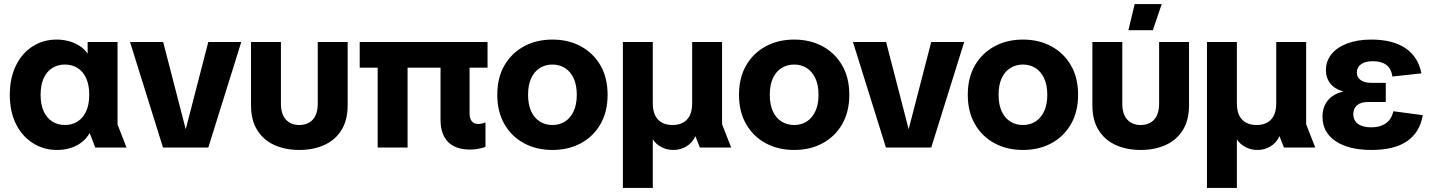

<svg xmlns="http://www.w3.org/2000/svg" viewBox="-20 -730 7075 950"><path d="M262.4 12Q196.6 12 143.3 -21.4Q89.9 -54.8 59.2 -116.1Q28.5 -177.4 28.5 -260.5Q28.5 -343.6 58.5 -405.1Q88.5 -466.7 141.1 -500.4Q193.7 -534.2 260.3 -534.2Q291 -534.2 319.5 -526.6Q348.1 -519 372.3 -503.9Q396.5 -488.8 413.6 -464.6V-522.2H561.6V-114L606 0H451.2L423.7 -71.9Q406.5 -42.2 381 -23.7Q355.6 -5.3 325.4 3.4Q295.3 12 262.4 12ZM300.9 -111.5Q336.8 -111.5 363.9 -128.8Q391.1 -146.1 406.3 -179.4Q421.5 -212.6 421.5 -261.2Q421.5 -309.8 406.3 -343.1Q391.1 -376.3 363.9 -393.5Q336.8 -410.6 300.9 -410.6Q266 -410.6 238.7 -393.5Q211.3 -376.3 196.1 -343.1Q180.9 -309.8 180.9 -261.2Q180.9 -212.6 196.1 -179.4Q211.3 -146.1 238.7 -128.8Q266 -111.5 300.9 -111.5Z M786.5 0 623.4 -522.2H787.3L899 -90.6L1010.6 -522.2H1173.8L1010.7 0Z M1460.8 12Q1391.5 12 1337.6 -12.4Q1283.6 -36.9 1252.8 -86.1Q1222 -135.4 1222 -209.4V-522.2H1370V-217.4Q1370 -165.2 1394.5 -138.4Q1418.9 -111.5 1460.8 -111.5Q1503.3 -111.5 1527.8 -138.4Q1552.2 -165.2 1552.2 -217.4V-522.2H1700.2V-209.4Q1700.2 -135.4 1669.4 -86.1Q1638.6 -36.9 1584.4 -12.4Q1530.3 12 1460.8 12Z M2304.8 10Q2234.3 10 2197 -27.7Q2159.7 -65.4 2159.7 -138.3V-449H2303.4V-170.8Q2303.4 -143.5 2314.3 -130.1Q2325.3 -116.7 2344.9 -116.7Q2353.5 -116.7 2362.4 -118.3Q2371.3 -120 2382.1 -124.5V-2.9Q2361.9 3.6 2344.4 6.8Q2327 10 2304.8 10ZM1848.7 0V-449H1996.7V0ZM1759.8 -395.3V-522.2H2392.3V-395.3Z M2713.4 12Q2634.4 12 2572.7 -21.3Q2511 -54.6 2475.8 -115.9Q2440.5 -177.2 2440.5 -260.9Q2440.5 -345.4 2475.8 -406.3Q2511 -467.3 2572.7 -500.7Q2634.4 -534.2 2713.4 -534.2Q2792.7 -534.2 2854.3 -500.7Q2915.9 -467.3 2951.1 -406.3Q2986.3 -345.4 2986.3 -260.9Q2986.3 -177.2 2951.1 -115.9Q2915.9 -54.6 2854.3 -21.3Q2792.7 12 2713.4 12ZM2713.4 -111.5Q2748.6 -111.5 2775.7 -128.8Q2802.8 -146.1 2818.3 -179.4Q2833.9 -212.6 2833.9 -260.9Q2833.9 -309.6 2818.3 -342.8Q2802.8 -376 2775.7 -393.3Q2748.6 -410.6 2713.4 -410.6Q2678.3 -410.6 2650.8 -393.3Q2623.3 -376 2608.1 -342.8Q2592.9 -309.6 2592.9 -260.9Q2592.9 -212.6 2608.1 -179.4Q2623.3 -146.1 2650.8 -128.8Q2678.3 -111.5 2713.4 -111.5Z M3062 200V-522.2H3210V-219.7Q3210 -165.1 3235.8 -138.3Q3261.6 -111.5 3307.5 -111.5Q3353 -111.5 3378.9 -138.3Q3404.7 -165.1 3404.7 -219.7V-522.2H3552.7V-115.4L3597.8 0H3442.9L3420.9 -56Q3404.5 -22.1 3375.4 -5.1Q3346.4 12 3311.6 12Q3278.9 12 3252.2 -2.3Q3225.4 -16.6 3210 -40.7V200Z M3909.4 12Q3830.4 12 3768.7 -21.3Q3707 -54.6 3671.8 -115.9Q3636.5 -177.2 3636.5 -260.9Q3636.5 -345.4 3671.8 -406.3Q3707 -467.3 3768.7 -500.7Q3830.4 -534.2 3909.4 -534.2Q3988.7 -534.2 4050.3 -500.7Q4111.9 -467.3 4147.1 -406.3Q4182.3 -345.4 4182.3 -260.9Q4182.3 -177.2 4147.1 -115.9Q4111.9 -54.6 4050.3 -21.3Q3988.7 12 3909.4 12ZM3909.4 -111.5Q3944.6 -111.5 3971.7 -128.8Q3998.8 -146.1 4014.3 -179.4Q4029.9 -212.6 4029.9 -260.9Q4029.9 -309.6 4014.3 -342.8Q3998.8 -376 3971.7 -393.3Q3944.6 -410.6 3909.4 -410.6Q3874.3 -410.6 3846.8 -393.3Q3819.3 -376 3804.1 -342.8Q3788.9 -309.6 3788.9 -260.9Q3788.9 -212.6 3804.1 -179.4Q3819.3 -146.1 3846.8 -128.8Q3874.3 -111.5 3909.4 -111.5Z M4363.5 0 4200.4 -522.2H4364.3L4476 -90.6L4587.6 -522.2H4750.8L4587.7 0Z M5041.4 12Q4962.4 12 4900.7 -21.3Q4839 -54.6 4803.8 -115.9Q4768.5 -177.2 4768.5 -260.9Q4768.5 -345.4 4803.8 -406.3Q4839 -467.3 4900.7 -500.7Q4962.4 -534.2 5041.4 -534.2Q5120.7 -534.2 5182.3 -500.7Q5243.9 -467.3 5279.1 -406.3Q5314.3 -345.4 5314.3 -260.9Q5314.3 -177.2 5279.1 -115.9Q5243.9 -54.6 5182.3 -21.3Q5120.7 12 5041.4 12ZM5041.4 -111.5Q5076.6 -111.5 5103.7 -128.8Q5130.8 -146.1 5146.3 -179.4Q5161.9 -212.6 5161.9 -260.9Q5161.9 -309.6 5146.3 -342.8Q5130.8 -376 5103.7 -393.3Q5076.6 -410.6 5041.4 -410.6Q5006.3 -410.6 4978.8 -393.3Q4951.3 -376 4936.1 -342.8Q4920.9 -309.6 4920.9 -260.9Q4920.9 -212.6 4936.1 -179.4Q4951.3 -146.1 4978.8 -128.8Q5006.3 -111.5 5041.4 -111.5Z M5623.8 12Q5554.5 12 5500.6 -12.4Q5446.6 -36.9 5415.8 -86.1Q5385 -135.4 5385 -209.4V-522.2H5533V-217.4Q5533 -165.2 5557.5 -138.4Q5581.9 -111.5 5623.8 -111.5Q5666.3 -111.5 5690.8 -138.4Q5715.2 -165.2 5715.2 -217.4V-522.2H5863.2V-209.4Q5863.2 -135.4 5832.4 -86.1Q5801.6 -36.9 5747.4 -12.4Q5693.3 12 5623.8 12ZM5563.2 -580.5 5594.4 -710H5728.1L5684.1 -580.5Z M5952 200V-522.2H6100V-219.7Q6100 -165.1 6125.8 -138.3Q6151.6 -111.5 6197.5 -111.5Q6243 -111.5 6268.9 -138.3Q6294.7 -165.1 6294.7 -219.7V-522.2H6442.7V-115.4L6487.8 0H6332.9L6310.9 -56Q6294.5 -22.1 6265.4 -5.1Q6236.4 12 6201.6 12Q6168.9 12 6142.2 -2.3Q6115.4 -16.6 6100 -40.7V200Z M6766.4 12Q6653.3 12 6588.4 -31.6Q6523.6 -75.2 6523.6 -152.5Q6523.6 -200.3 6549.9 -233Q6576.2 -265.8 6627.5 -277.2Q6584.3 -288.7 6562.4 -316.8Q6540.5 -344.8 6540.5 -382.4Q6540.5 -427.8 6568.1 -462Q6595.8 -496.3 6646.5 -515.2Q6697.2 -534.2 6764 -534.2Q6872.1 -534.2 6934.9 -491.1Q6997.6 -447.9 7013 -367L6869.3 -351.3Q6864.2 -390.5 6839.4 -408.9Q6814.7 -427.2 6772.4 -427.2Q6735.3 -427.2 6714.5 -412.3Q6693.6 -397.4 6693.6 -371.7Q6693.6 -347.1 6712.8 -333.5Q6731.9 -320 6765.8 -320H6836.7V-225.2H6746.9Q6713 -225.2 6694.5 -209Q6676 -192.8 6676 -165.6Q6676 -133.6 6699.5 -116.8Q6722.9 -100 6765.4 -100Q6808.4 -100 6836.8 -119.6Q6865.1 -139.2 6874.1 -179.6L7019.8 -160.1Q7005.7 -75.7 6942.7 -31.8Q6879.7 12 6766.4 12Z"/></svg>

Font: TikTok Sans Light
Style: Regular
Weight: 300
Version: Version 4.000